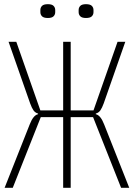

<svg xmlns="http://www.w3.org/2000/svg" viewBox="-20 -898 640 918"><path d="M282 -338H175L41 0H2L122 -303Q139 -347 162 -352V-355Q148 -359 140 -370.5Q132 -382 124 -404L21 -698H58L173 -370H282V-698H318V-370H427L542 -698H579L476 -404Q468 -382 460 -370.5Q452 -359 438 -355V-352Q461 -347 478 -303L598 0H559L425 -338H318V0H282ZM209 -812Q189 -812 181 -820Q173 -828 173 -840V-850Q173 -862 181 -870Q189 -878 209 -878Q228 -878 236 -870Q244 -862 244 -850V-840Q244 -828 236 -820Q228 -812 209 -812ZM391 -812Q372 -812 364 -820Q356 -828 356 -840V-850Q356 -862 364 -870Q372 -878 391 -878Q411 -878 419 -870Q427 -862 427 -850V-840Q427 -828 419 -820Q411 -812 391 -812Z"/></svg>

Font: IBM Plex Mono ExtraLight
Style: Regular
Weight: 200
Monospace: yes
Designer: Mike Abbink, Paul van der Laan, Pieter van Rosmalen
Foundry: Bold Monday
Version: Version 2.3